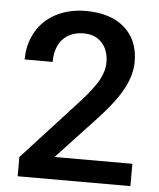

<svg xmlns="http://www.w3.org/2000/svg" viewBox="-52 -766 672 811"><g transform="rotate(5 284.0 -360.5)"><path d="M531.2 -94.7H201.2L375 -280.8C420.4 -330.1 453.6 -374.5 473.6 -413.6C493.7 -452.1 503.4 -489.3 503.4 -524.9C503.4 -585.9 483.4 -634.3 443.8 -668.9C403.8 -703.6 349.1 -720.7 280.3 -720.7C232.4 -720.7 190.4 -710.9 153.8 -691.9C117.2 -672.9 88.9 -646 69.3 -611.3C49.3 -576.7 39.6 -537.6 39.6 -494.1H158.2C158.2 -575.7 202.6 -625.5 279.3 -625.5C311.5 -625.5 337.4 -615.2 356.4 -594.2C375.5 -573.2 384.8 -545.9 384.8 -512.2C384.8 -486.3 377.4 -460.9 363.3 -435.5C348.6 -409.7 324.2 -377.9 290 -339.8L53.2 -81.5V0H531.2Z"/></g></svg>

Font: Roboto Medium
Style: Regular
Weight: 500
Designer: Google
Version: Version 2.137; 2017